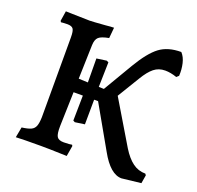

<svg xmlns="http://www.w3.org/2000/svg" viewBox="-118 -773 935 913"><g transform="rotate(20 350.0 -317.0)"><path d="M691 -39 684 3 587 14Q530 14 478 -80L357 -293H337L336 -168L287 -161L278 -166L280 -293H233L228 -121Q227 -81 235.5 -67Q244 -53 270 -53Q284 -53 296 -54Q308 -55 312 -56L315 -50L306 3Q288 3 271 2Q213 0 174 0Q80 0 48 2L58 -51Q89 -55 104 -62Q119 -69 125 -84Q131 -99 132 -129V-534Q132 -566 124.5 -576.5Q117 -587 95 -587Q80 -587 72 -586Q64 -585 63 -585L59 -591L67 -642Q85 -642 102 -641L188 -639Q202 -639 267 -644Q294 -647 309 -647L304 -593Q266 -586 253 -574Q240 -562 239 -534L234 -362L281 -360L280 -481L330 -488L340 -483L337 -358L363 -357L451 -506Q498 -585 540 -616.5Q582 -648 649 -648Q666 -630 673 -600Q680 -570 678 -538L667 -528Q635 -539 608 -539Q575 -539 551.5 -520Q528 -501 504 -461L436 -349L567 -130Q593 -88 621.5 -67Q650 -46 686 -46Z"/></g></svg>

Font: Alegreya SC Medium
Style: Regular
Weight: 500
Designer: Juan Pablo del Peral
Foundry: Huerta Tipografica
Version: Version 2.007; ttfautohint (v1.6)